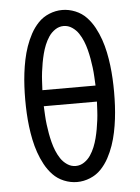

<svg xmlns="http://www.w3.org/2000/svg" viewBox="-53 -785 607 835"><g transform="rotate(-5 250.0 -367.5)"><path d="M250 8Q221 8 193 -3.5Q165 -15 145 -36Q125 -57 111 -83Q97 -109 87.5 -136.5Q78 -164 72 -193Q66 -222 62.5 -251Q59 -280 57.5 -309Q56 -338 56 -368Q56 -397 57.5 -426Q59 -455 62.5 -484Q66 -513 72 -542Q78 -571 87.5 -598.5Q97 -626 111 -652Q125 -678 145 -699Q165 -720 193 -731.5Q221 -743 250 -743Q279 -743 307 -731.5Q335 -720 355 -699Q375 -678 389 -652Q403 -626 412.5 -598.5Q422 -571 428 -542Q434 -513 437.5 -484Q441 -455 442.5 -426Q444 -397 444 -368Q444 -338 442.5 -309Q441 -280 437.5 -251Q434 -222 428 -193Q422 -164 412.5 -136.5Q403 -109 389 -83Q375 -57 355 -36Q335 -15 307 -3.5Q279 8 250 8ZM134 -403H366Q365 -422 364 -442Q363 -462 360.5 -482Q358 -502 354.5 -521.5Q351 -541 346 -560.5Q341 -580 333.5 -598.5Q326 -617 315 -633.5Q304 -650 287 -661.5Q270 -673 250 -673Q230 -673 213 -661.5Q196 -650 185 -633.5Q174 -617 166.5 -598.5Q159 -580 154 -560.5Q149 -541 145.5 -521.5Q142 -502 139.5 -482Q137 -462 136 -442Q135 -422 134 -403ZM250 -62Q270 -62 287 -73.5Q304 -85 315 -101.5Q326 -118 333.5 -136.5Q341 -155 346 -174.5Q351 -194 354.5 -213.5Q358 -233 360.5 -253Q363 -273 364 -293Q365 -313 366 -333H134Q135 -313 136 -293Q137 -273 139.5 -253Q142 -233 145.5 -213.5Q149 -194 154 -174.5Q159 -155 166.5 -136.5Q174 -118 185 -101.5Q196 -85 213 -73.5Q230 -62 250 -62Z"/></g></svg>

Font: Iosevka srxl
Style: Regular
Weight: 400
Monospace: yes
Designer: Belleve Invis
Foundry: Belleve Invis
Version: Version 33.0.1; ttfautohint (v1.8.3)